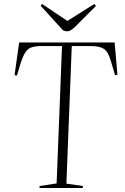

<svg xmlns="http://www.w3.org/2000/svg" viewBox="-20 -943 626 963"><path d="M179 -10 264 -23 291 -712H188Q158 -712 138.5 -705.5Q119 -699 106.5 -679.5Q94 -660 82 -621L65 -564L53 -566L76 -730H555L569 -568L557 -566L536 -637Q523 -683 501.5 -697.5Q480 -712 436 -712H340L313 -22L396 -10L395 0H178ZM184 -914 191 -923 318 -838 453 -923 461 -913 357 -809Q334 -786 318 -786Q306 -786 296 -791Z"/></svg>

Font: Literata 72pt ExtraLight
Style: Italic
Weight: 200
Italic angle: -2°
Designer: Latin by Veronika Burian and Jose Scaglione. Greek by Irene Vlachou. Cyrillic by Vera Evstafieva
Foundry: TypeTogether
Version: Version 3.002